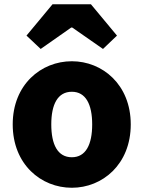

<svg xmlns="http://www.w3.org/2000/svg" viewBox="-20 -872 677 906"><path d="M319 14C463 14 597 -96 597 -285C597 -473 463 -583 319 -583C174 -583 40 -473 40 -285C40 -96 174 14 319 14ZM319 -130C252 -130 222 -190 222 -285C222 -379 252 -439 319 -439C385 -439 415 -379 415 -285C415 -190 385 -130 319 -130ZM105 -704 172 -641 316 -742H321L466 -641L532 -704L409 -852H228Z"/></svg>

Font: ChiuKong Gothic MN Heavy
Style: Regular
Weight: 900
Designer: Ryoko NISHIZUKA 西塚涼子 (kana, bopomofo & ideographs); Paul D. Hunt (Latin, Greek & Cyrillic); Sandoll Communications 산돌커뮤니
Foundry: Adobe
Version: Version 1.300